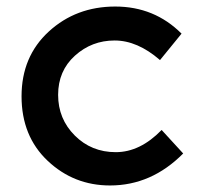

<svg xmlns="http://www.w3.org/2000/svg" viewBox="-20 -560 616 588"><path d="M317 8Q206 8 126 -67.5Q46 -143 46 -265Q46 -387 129.5 -463.5Q213 -540 333 -540Q453 -540 536 -457L470 -376Q401 -436 331 -436Q261 -436 209.5 -389.5Q158 -343 158 -269.5Q158 -196 209 -145Q260 -94 334.5 -94Q409 -94 475 -162L541 -90Q444 8 317 8Z"/></svg>

Font: Montserrat_am3
Style: Regular
Weight: 400
Designer: Julieta Ulanovsky
Foundry: Julieta Ulanovsky, Armenina letters added by Vahan Hovhannisyan
Version: Version 2.001